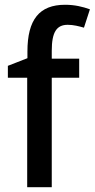

<svg xmlns="http://www.w3.org/2000/svg" viewBox="-20 -785 397 805"><path d="M312 -459V-539H197V-572C197 -650 217 -681 264 -681C288 -681 311 -675 332 -669L357 -746C326 -757 293 -765 253 -765C145 -765 95 -703 95 -569V-541L13 -509V-459H94V0H197V-459Z"/></svg>

Font: Noto Sans Myanmar UI SemiCondensed Medium
Style: Regular
Weight: 500
Width: 4
Designer: Monotype Design Team
Foundry: Monotype Imaging Inc.
Version: Version 2.103